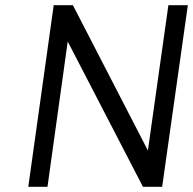

<svg xmlns="http://www.w3.org/2000/svg" viewBox="-20 -720 744 740"><path d="M187 -700 89 0H163L241 -560L531 0H605L704 -700H629L550 -140L261 -700Z"/></svg>

Font: Unageo
Style: Regular-Italic
Weight: 400
Designer: Richard Sepsi
Foundry: Richard Sepsi
Version: Version 2.000